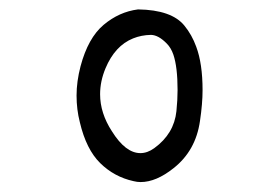

<svg xmlns="http://www.w3.org/2000/svg" viewBox="-20 -812 540 398"><path d="M339.4 -698.7Q348.1 -672.9 348.1 -625.5Q348.1 -605 345.7 -581.5Q340.8 -534.7 299.8 -504.9Q285.6 -494.6 271 -494.6Q240.2 -494.6 211.9 -540Q187.5 -577.6 187.5 -616.7Q187.5 -643.6 198.7 -670.4Q218.3 -717.3 255.9 -732.4Q272.9 -739.3 293 -739.7Q308.6 -739.3 325.7 -721.7Q334.5 -712.9 339.4 -698.7ZM147 -674.8Q138.7 -643.1 138.7 -614Q138.7 -585 145.5 -558.6Q158.7 -502.4 187.7 -473.9Q216.8 -445.3 256.8 -436.5Q264.2 -434.6 271.5 -434.6Q303.7 -434.6 339.8 -463.4Q385.7 -499.5 394.5 -561Q399.9 -597.2 399.9 -625Q399.9 -680.2 386.7 -715.3Q377.9 -739.7 362.3 -758.8Q335.9 -791.5 266.1 -792.5Q227.1 -787.6 194.8 -760.5Q162.6 -733.4 147 -674.8Z"/></svg>

Font: NaikaiFont
Style: Light
Weight: 300
Version: Version 1.89